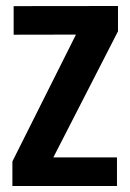

<svg xmlns="http://www.w3.org/2000/svg" viewBox="-20 -620 432 640"><path d="M21.3 0V-81.8L233.2 -504.7L25.5 -504.3V-599.6L373.3 -600V-515.6L157.8 -95.3H369.9V0Z"/></svg>

Font: Big Shoulders Text SC Thin
Style: Regular
Weight: 100
Designer: Patric King
Foundry: XO Type Co
Version: Version 2.002